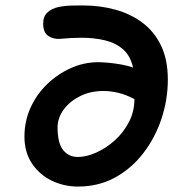

<svg xmlns="http://www.w3.org/2000/svg" viewBox="-20 -677 708 707"><path d="M267 10Q216 10 171 -11.5Q126 -33 98 -74.5Q70 -116 70 -174Q70 -231 92.5 -280.5Q115 -330 154 -367.5Q193 -405 241.5 -426.5Q290 -448 342 -448Q355 -448 378 -446Q401 -444 426.5 -439.5Q452 -435 470 -428Q460 -472 433 -495.5Q406 -519 366.5 -528.5Q327 -538 280 -538Q261 -538 241.5 -537Q222 -536 202 -534Q177 -532 158 -544.5Q139 -557 139 -590Q139 -617 155 -631.5Q171 -646 195 -651Q219 -656 243.5 -656.5Q268 -657 285 -657Q348 -657 404.5 -641.5Q461 -626 504.5 -593.5Q548 -561 573 -509Q598 -457 598 -384Q598 -311 575 -241Q552 -171 508.5 -114Q465 -57 404 -23.5Q343 10 267 10ZM267 -99Q298 -99 334 -115Q370 -131 402 -159.5Q434 -188 454.5 -227Q475 -266 475 -312Q445 -328 416.5 -335Q388 -342 361 -342Q313 -342 275 -323Q237 -304 214.5 -273.5Q192 -243 192 -208Q192 -150 212.5 -124.5Q233 -99 267 -99Z"/></svg>

Font: Fuzzy Bubbles
Style: Bold
Weight: 700
Designer: Robert E. Leuschke
Foundry: Robert E. Leuschke
Version: Version 1.010; ttfautohint (v1.8.3)